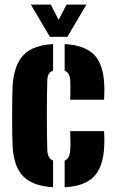

<svg xmlns="http://www.w3.org/2000/svg" viewBox="-20 -800 499 830"><path d="M34.5 -168Q33.5 -185 33 -220.2Q32.5 -255.5 32.5 -297Q32.5 -338.5 33 -375Q33.5 -411.5 34.5 -430Q41 -520.5 81.8 -562.5Q122.5 -604.5 209.5 -609.5V-494.5Q197 -490.5 191 -480.5Q185 -470.5 184.5 -453Q183.5 -417.5 183 -379.2Q182.5 -341 182.5 -301.8Q182.5 -262.5 183 -224.8Q183.5 -187 184.5 -152Q185 -133.5 191 -122.2Q197 -111 209.5 -106V9.5Q121.5 4 80.5 -37.5Q39.5 -79 34.5 -168ZM259.5 9.5V-105.5Q271 -110.5 276.8 -121.8Q282.5 -133 283.5 -152Q284.5 -164 284.5 -185.5Q284.5 -207 283.5 -233H429.5Q430.5 -228 431 -206.2Q431.5 -184.5 430.5 -168Q426.5 -78.5 386.2 -36.8Q346 5 259.5 9.5ZM283.5 -369Q284 -378 284.2 -395.2Q284.5 -412.5 284.2 -429.2Q284 -446 283.5 -453Q282.5 -470 276.8 -480Q271 -490 259.5 -494V-609.5Q346.5 -604.5 386.5 -563.8Q426.5 -523 430.5 -436Q431.5 -419.5 431 -397Q430.5 -374.5 429.5 -369ZM195.5 -641 113.5 -780H199.5L233.5 -714L267.5 -780H353.5L271.5 -641Z"/></svg>

Font: Big Shoulders Stencil Display Thin Black
Style: Regular
Weight: 900
Version: Version 2.001